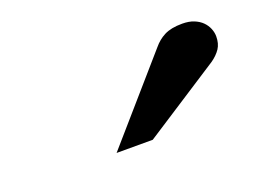

<svg xmlns="http://www.w3.org/2000/svg" viewBox="-45 -817 468 351"><g transform="rotate(-20 189.0 -641.5)"><path d="M377.9 -689Q377.9 -674.8 371.6 -665.3Q365.2 -655.8 354 -647.9L204.1 -550.8H133.8L270 -707Q274.9 -712.9 280.3 -717.3Q285.6 -721.7 292.2 -725.1Q298.8 -728.5 307.4 -730.2Q315.9 -731.9 327.1 -731.9Q340.3 -731.9 349.9 -728Q359.4 -724.1 365.5 -718Q371.6 -711.9 374.8 -704.1Q377.9 -696.3 377.9 -689Z"/></g></svg>

Font: Charis SIL Viet
Style: Italic
Weight: 400
Italic angle: -11°
Foundry: SIL International
Version: Version 5.000